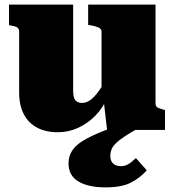

<svg xmlns="http://www.w3.org/2000/svg" viewBox="-20 -563 758 832"><path d="M297 -543V-168Q297 -152 300.5 -140.5Q304 -129 313 -123Q322 -117 336 -117Q354 -117 371.5 -129.5Q389 -142 408.5 -169Q428 -196 449 -238L445 -140Q426 -95 393 -61.5Q360 -28 318.5 -9Q277 10 231 10Q178 10 140.5 -10Q103 -30 83 -68.5Q63 -107 63 -162V-426Q63 -438 55.5 -443.5Q48 -449 29 -452L19 -454V-543ZM654 -543V-114Q654 -106 657.5 -101.5Q661 -97 668.5 -94.5Q676 -92 688 -88L695 -86V0H444L429 -129L420 -134V-426Q420 -438 406.5 -444Q393 -450 375 -453L362 -455V-543ZM554 -43 586 -11Q546 11 520.5 28Q495 45 481.5 58.5Q468 72 463 85Q458 98 458 112Q458 134 470 145.5Q482 157 504 157Q519 157 531 151Q543 145 552.5 136.5Q562 128 569 122L616 175Q587 208 547 228.5Q507 249 437 249Q363 249 320 223.5Q277 198 277 145Q277 114 292.5 90Q308 66 341 46Q374 26 427 5Q480 -16 554 -43Z"/></svg>

Font: Roboto Serif Black
Style: Regular
Weight: 900
Designer: Greg Gazdowicz
Foundry: Commercial Type
Version: Version 1.008